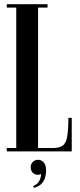

<svg xmlns="http://www.w3.org/2000/svg" viewBox="-20 -719 380 912"><path d="M57.2 -699H160.8V-16H311.2V0H57.2ZM12.2 -683V-699H57.2V-683ZM12.2 0V-16H57.2V0ZM231.8 0V-16Q262.2 -16 277.8 -27.1Q293.2 -38.2 299 -69.4Q304.8 -100.5 304.8 -159H320.8V0ZM160.8 -683V-699H205.8V-683ZM175 107.5Q156.8 116 141.2 105.9Q125.8 95.8 125.8 76Q125.8 58.8 136.5 49.4Q147.2 40 161 40Q176 40 187.5 52.1Q199 64.2 199 93.2Q199 104.8 194.9 121.5Q190.8 138.2 178.5 152.4Q166.2 166.5 140.5 173.2L137.8 164.5Q160 155.2 167.8 138Q175.5 120.8 175 107.5Z"/></svg>

Font: Emberly Black
Style: Regular
Weight: 900
Designer: Rajesh Rajput
Foundry: Rajesh Rajput
Version: Version 1.000